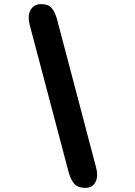

<svg xmlns="http://www.w3.org/2000/svg" viewBox="-20 -782 659 937"><path d="M180 -762Q215.5 -762 232.2 -742.8Q249 -723.5 259.5 -683.5L448.5 33.5Q454 53.5 454 70Q454 100.5 438.2 117.8Q422.5 135 397 135Q361.5 135 343.2 115.8Q325 96.5 314.5 56.5L125 -660.5Q120 -680 120 -695Q120 -726.5 137 -744.2Q154 -762 180 -762Z"/></svg>

Font: Sono ExtraLight Monospace
Style: Bold
Weight: 700
Version: Version 2.112